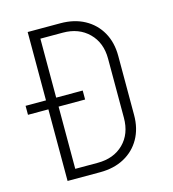

<svg xmlns="http://www.w3.org/2000/svg" viewBox="-109 -820 817 909"><g transform="rotate(-15 300.0 -365.0)"><path d="M110 0V-351H10V-395H110V-730H270Q338 -730 388.5 -702.5Q439 -675 467 -625.5Q495 -576 495 -510V-220Q495 -154 467 -104.5Q439 -55 388.5 -27.5Q338 0 270 0ZM160 -46H270Q349 -46 397 -93.5Q445 -141 445 -220V-510Q445 -588 396.5 -636Q348 -684 270 -684H160V-395H290V-351H160Z"/></g></svg>

Font: NKDuy Mono Thin
Style: Regular
Weight: 100
Monospace: yes
Designer: NKDuy
Foundry: NKDuy
Version: Version 2.251; ttfautohint (v1.8.4.7-5d5b)